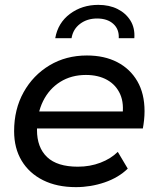

<svg xmlns="http://www.w3.org/2000/svg" viewBox="-20 -763 651 789"><path d="M292 6Q214 6 157 -22.5Q100 -51 69 -102.5Q38 -154 38 -224Q38 -314 77 -384Q116 -454 183.5 -494.5Q251 -535 337 -535Q409 -535 462 -507.5Q515 -480 544.5 -429Q574 -378 574 -306Q574 -288 572 -269.5Q570 -251 567 -235H108L120 -305H521L482 -281Q491 -337 474 -375.5Q457 -414 420.5 -434.5Q384 -455 333 -455Q273 -455 227.5 -426.5Q182 -398 157 -347.5Q132 -297 132 -229Q132 -157 173.5 -117.5Q215 -78 300 -78Q350 -78 393 -94.5Q436 -111 464 -139L505 -70Q467 -33 410 -13.5Q353 6 292 6ZM207 -606Q218 -669 267.5 -706Q317 -743 384 -743Q429 -743 463 -726Q497 -709 516 -678.5Q535 -648 532 -606H468Q470 -643 445.5 -665Q421 -687 379 -687Q338 -687 309 -665Q280 -643 274 -606Z"/></svg>

Font: MOST Montserrat Medium
Style: Italic
Weight: 500
Italic angle: -11.3°
Designer: Julieta Ulanovsky
Foundry: Julieta Ulanovsky
Version: Version 8.000;March 11, 2024;FontCreator 15.0.0.2926 64-bit